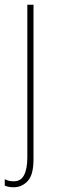

<svg xmlns="http://www.w3.org/2000/svg" viewBox="-36 -547 242 808"><path d="M22 241Q9 241 -0.5 239Q-10 237 -16 234V207Q0 216 22 216Q52 216 65.5 189.5Q79 163 79 115V-527H105V123Q105 189 80.5 215Q56 241 22 241Z"/></svg>

Font: Noto Sans Gurmukhi UI Condensed Thin
Style: Regular
Weight: 100
Width: 3
Designer: Jelle Bosma - Monotype Design Team
Foundry: Monotype Imaging Inc.
Version: Version 2.004; ttfautohint (v1.8.4.7-5d5b)